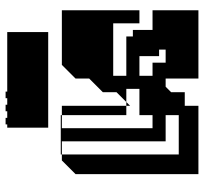

<svg xmlns="http://www.w3.org/2000/svg" viewBox="-42 -704 746 703"><g transform="rotate(-90 331.5 -353.0)"><path d="M213 -168V-216H165V-168ZM213 -216H165V-360H117V-72H261V-120H165V-168H261V-216H357V-264H309L345 -300V-350L395 -400V-450L445 -500H645V-216H597V-312H405V-264H549V-240H573V-168H645V-120H501V-144H477V-216H405V-168H453V-120H645V0H395V-120H365L345 -100V-50H295V0H45V-450L95 -500H117V-360H165V-500H117V-504H261V-500H295V-264H309L295 -250V-264H261V-500H213ZM215 -550V-700H227V-706H251V-700H275V-706H299V-700H323V-706H347V-700H565V-550Z"/></g></svg>

Font: Rubik Broken Fax
Style: Regular
Weight: 400
Designer: Hubert and Fischer, NaN
Foundry: Hubert and Fischer, NaN
Version: Version 2.201